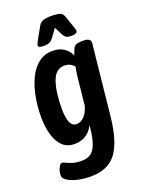

<svg xmlns="http://www.w3.org/2000/svg" viewBox="-170 -796 812 1086"><g transform="rotate(-20 235.5 -253.0)"><path d="M182 212Q143 212 107 204Q71 196 47 181.5Q23 167 23 148Q23 126 33 104.5Q43 83 55 83Q62 83 75 90Q88 97 109.5 104Q131 111 165 111Q200 111 221.5 94.5Q243 78 255.5 40Q268 2 274 -64Q254 -25 224.5 -8.5Q195 8 160 8Q114 8 86 -20Q58 -48 45 -95.5Q32 -143 32 -202Q32 -262 43 -320.5Q54 -379 76.5 -426.5Q99 -474 135 -502Q171 -530 221 -530Q259 -530 286.5 -512.5Q314 -495 328 -463Q332 -474 334.5 -482Q337 -490 340 -496Q347 -513 360 -519Q373 -525 394 -525H401Q427 -525 437.5 -517.5Q448 -510 447 -496L402 -64Q386 82 335.5 147Q285 212 182 212ZM209 -94Q233 -94 253.5 -114.5Q274 -135 286 -175L303 -340Q305 -359 308 -375Q311 -391 313 -402Q290 -429 255 -429Q202 -429 180 -367Q158 -305 158 -203Q158 -153 169.5 -123.5Q181 -94 209 -94ZM185 -573Q167 -573 159.5 -576.5Q152 -580 152 -586Q152 -594 165 -617L205 -689Q215 -706 232.5 -712Q250 -718 283 -718Q317 -718 333 -712Q349 -706 355 -689L380 -617Q387 -598 387 -590Q387 -573 351 -573Q329 -573 319.5 -579.5Q310 -586 302 -601L278 -648L244 -601Q233 -586 220.5 -579.5Q208 -573 185 -573Z"/></g></svg>

Font: Asap Condensed Condensed SemiBold
Style: Italic
Weight: 600
Width: 3
Italic angle: -6°
Designer: Pablo Cosgaya
Foundry: Omnibus-Type
Version: Version 3.001; ttfautohint (v1.8.4.7-5d5b)